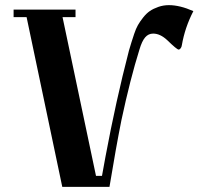

<svg xmlns="http://www.w3.org/2000/svg" viewBox="-20 -731 784 751"><path d="M33.2 -664.1V-693.4H275.4V-664.1H224.6L355.5 -43H378.9Q384.8 -76.2 392.6 -118.2Q433.6 -337.9 484.4 -533.2Q490.2 -552.7 494.1 -565.4Q498 -578.1 504.9 -598.6Q511.7 -619.1 519.5 -632.8Q527.3 -646.5 540 -662.6Q552.7 -678.7 566.4 -688Q580.1 -697.3 599.6 -704.1Q619.1 -710.9 640.6 -710.9Q683.6 -710.9 736.3 -687.5Q703.1 -623 691.4 -554.7Q690.4 -546.9 686.5 -542Q682.6 -537.1 678.7 -537.1Q671.9 -537.1 633.8 -574.2Q606.4 -599.6 579.1 -599.6Q560.5 -599.6 547.9 -585Q535.2 -570.3 525.4 -537.1Q489.3 -421.9 455.1 -261.7Q433.6 -154.3 408.2 0H223.6L84 -664.1Z"/></svg>

Font: Monomakh Unicode TT
Style: Medium
Weight: 500
Designer: Alexey Kryukov, Aleksandr Andreev
Version: Version 1.1